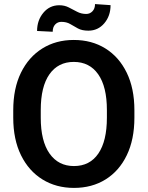

<svg xmlns="http://www.w3.org/2000/svg" viewBox="-20 -918 729 948"><path d="M643.6 -373.5V-336.9Q643.6 -229.5 606 -151.6Q568.4 -73.7 501.2 -32Q434.1 9.8 345.2 9.8Q257.3 9.8 189.7 -32Q122.1 -73.7 83.7 -151.6Q45.4 -229.5 45.4 -336.9V-373.5Q45.4 -481.4 83.5 -559.1Q121.6 -636.7 189 -678.7Q256.3 -720.7 344.2 -720.7Q433.1 -720.7 500.5 -678.7Q567.9 -636.7 605.7 -559.1Q643.6 -481.4 643.6 -373.5ZM507.8 -336.9V-374.5Q507.8 -490.2 464.8 -551.3Q421.9 -612.3 344.2 -612.3Q267.1 -612.3 224.1 -551.3Q181.2 -490.2 181.2 -374.5V-336.9Q181.2 -221.7 224.6 -159.9Q268.1 -98.1 345.2 -98.1Q423.3 -98.1 465.6 -159.9Q507.8 -221.7 507.8 -336.9ZM449.2 -897.9 525.9 -892.6Q525.9 -839.4 494.9 -803Q463.9 -766.6 416.5 -766.6Q384.8 -766.6 364.7 -777.6Q344.7 -788.6 326.7 -799.3Q308.6 -810.1 282.7 -810.1Q264.6 -810.1 252.4 -797.1Q240.2 -784.2 240.2 -761.2L163.1 -765.1Q163.1 -817.9 194.1 -855Q225.1 -892.1 272.5 -892.1Q298.8 -892.1 319.6 -881.3Q340.3 -870.6 360.8 -859.9Q381.3 -849.1 405.8 -849.1Q423.8 -849.1 436.5 -862.3Q449.2 -875.5 449.2 -897.9Z"/></svg>

Font: Vazirmatn RD UI FD SemiBold
Style: Regular
Weight: 600
Designer: Saber Rastikerdar
Foundry: Saber Rastikerdar
Version: Version 33.003